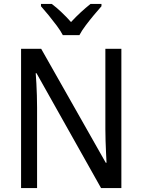

<svg xmlns="http://www.w3.org/2000/svg" viewBox="-20 -964 730 984"><path d="M602 0H498L167 -589H163Q165 -565 166.5 -535.5Q168 -506 169 -475Q170 -444 170 -413V0H88V-714H191L522 -130H526Q525 -151 523.5 -180.5Q522 -210 521 -242.5Q520 -275 520 -302V-714H602ZM302 -784Q290 -807 270.5 -833Q251 -859 229.5 -885.5Q208 -912 190 -932V-944H245Q268 -927 294 -902.5Q320 -878 344 -851Q370 -879 394.5 -901.5Q419 -924 444 -944H500V-932Q483 -913 461 -886.5Q439 -860 419 -833.5Q399 -807 387 -784Z"/></svg>

Font: Noto Sans Khmer SemiCondensed
Style: Regular
Weight: 400
Width: 4
Designer: Danh Hong and the Monotype Design Team
Foundry: Monotype Imaging Inc.
Version: Version 2.004